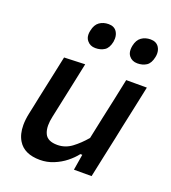

<svg xmlns="http://www.w3.org/2000/svg" viewBox="-135 -824 832 935"><g transform="rotate(20 281.5 -356.0)"><path d="M178.5 12Q97 12 65 -40.5Q45 -73 45 -120.5Q45 -148.5 52 -181.5Q56.5 -202.5 61 -223.5Q65 -244 71 -272Q85.5 -338.5 96.5 -391Q107.5 -443 119 -497L227 -501Q215.5 -446.5 204.5 -394Q193 -341.5 181 -283.5L164.5 -206Q159 -181 159 -160.5Q159 -135.5 167.5 -117.5Q182 -85.5 233 -85.5Q273.5 -85.5 307 -110.2Q340.5 -135 372 -172L395.5 -283.5Q408 -341 419 -392Q429.5 -443 441 -497H548Q536.5 -443 525.5 -390.5Q514.5 -338 500 -271.5L489 -218Q475.5 -156 464.8 -105.2Q454 -54.5 442.5 0H351L364.5 -82H354.5Q336.5 -58.5 309.5 -37Q282.5 -15.5 248.8 -1.8Q215 12 178.5 12ZM463.5 -592Q436 -592 420.5 -611.5Q410 -624.5 410 -644.5Q410 -653.5 412 -664Q418.5 -696 438.5 -710Q458.5 -724 485.5 -724Q515 -724 529 -703Q538.5 -688.5 538.5 -669Q538.5 -660.5 536.5 -651Q529.5 -617 510 -604.5Q490.5 -592 463.5 -592ZM246 -592Q218.5 -592 203 -611.5Q192 -624.5 192 -644Q192 -653.5 194.5 -664Q201 -696 220.8 -710Q240.5 -724 268 -724Q297.5 -724 311 -703Q320.5 -688 320.5 -668Q320.5 -660 319 -651Q312 -617 292.5 -604.5Q273 -592 246 -592Z"/></g></svg>

Font: Heraclito Medium
Style: Italic
Weight: 500
Italic angle: -12°
Designer: Kostas Bartsokas (font) & Cristiano Sobral (main changes)
Foundry: Kostas Bartsokas (font) & Cristiano Sobral (main changes)
Version: Version 1.00;July 8, 2020;FontCreator 13.0.0.2655 64-bit